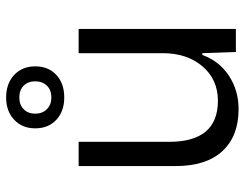

<svg xmlns="http://www.w3.org/2000/svg" viewBox="-108 -700 816 641"><g transform="rotate(-90 300.5 -379.0)"><path d="M257 9Q167 9 117 -45Q67 -99 67 -203V-525H148V-223Q148 -60 285 -60Q356 -60 400 -111.5Q444 -163 444 -245V-525H525V0H448L444 -112H438Q418 -56 369 -23.5Q320 9 257 9ZM296 -573Q250 -573 221.5 -599.5Q193 -626 193 -670Q193 -713 221.5 -740Q250 -767 296 -767Q343 -767 371.5 -740Q400 -713 400 -670Q400 -626 371.5 -599.5Q343 -573 296 -573ZM296 -616Q321 -616 335.5 -631Q350 -646 350 -670Q350 -694 335.5 -708.5Q321 -723 296 -723Q272 -723 257 -708.5Q242 -694 242 -670Q242 -646 257 -631Q272 -616 296 -616Z"/></g></svg>

Font: Mona Sans
Style: Regular
Weight: 400
Designer: Deni Anggara
Foundry: GitHub
Version: Version 2.000;Glyphs 3.2.3 (3260)